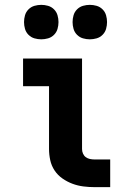

<svg xmlns="http://www.w3.org/2000/svg" viewBox="-20 -771 540 791"><path d="M370 0Q346 0 323 -3Q300 -6 278.5 -14Q257 -22 237.5 -35.5Q218 -49 205 -68.5Q192 -88 187 -111Q182 -134 182 -157V-416H75V-530H318V-157Q318 -147 322 -138Q326 -129 333.5 -123.5Q341 -118 350.5 -116Q360 -114 370 -114H434V0ZM350 -609Q336 -609 322 -613Q308 -617 297.5 -627.5Q287 -638 283 -652Q279 -666 279 -680Q279 -694 283 -708Q287 -722 297.5 -732.5Q308 -743 322 -747Q336 -751 350 -751Q364 -751 378 -747Q392 -743 402.5 -732.5Q413 -722 417 -708Q421 -694 421 -680Q421 -666 417 -652Q413 -638 402.5 -627.5Q392 -617 378 -613Q364 -609 350 -609ZM150 -609Q136 -609 122 -613Q108 -617 97.5 -627.5Q87 -638 83 -652Q79 -666 79 -680Q79 -694 83 -708Q87 -722 97.5 -732.5Q108 -743 122 -747Q136 -751 150 -751Q164 -751 178 -747Q192 -743 202.5 -732.5Q213 -722 217 -708Q221 -694 221 -680Q221 -666 217 -652Q213 -638 202.5 -627.5Q192 -617 178 -613Q164 -609 150 -609Z"/></svg>

Font: Iosevka Slab Heavy
Style: Regular
Weight: 900
Monospace: yes
Designer: Belleve Invis
Foundry: Belleve Invis
Version: Version 11.1.0; ttfautohint (v1.8.3)